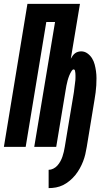

<svg xmlns="http://www.w3.org/2000/svg" viewBox="-39 -755 559 987"><path d="M211 212V118Q223 118 235 112Q247 106 256 96Q265 86 271.5 74Q278 62 282 50Q286 38 289 25.5Q292 13 294 0Q305 -65 315.5 -129.5Q326 -194 337 -258Q338 -264 339 -270Q340 -276 341 -282.5Q342 -289 342.5 -295Q343 -301 344 -307Q345 -313 345.5 -319Q346 -325 347 -331Q348 -337 348.5 -343Q349 -349 349 -355Q349 -361 349 -367.5Q349 -374 348.5 -379.5Q348 -385 346.5 -391.5Q345 -398 339 -398Q336 -398 333.5 -395.5Q331 -393 329 -390Q322 -379 317 -366.5Q312 -354 308.5 -341Q305 -328 302.5 -315Q300 -302 298 -289L250 0H137L244 -642H199L93 0H-19L102 -735H372L325 -453Q329 -460 334 -467.5Q339 -475 346 -480.5Q353 -486 361.5 -488.5Q370 -491 378 -491Q396 -491 410.5 -480.5Q425 -470 434 -455.5Q443 -441 447.5 -424Q452 -407 454.5 -389Q457 -371 457 -353Q457 -335 456 -316.5Q455 -298 452.5 -279.5Q450 -261 447 -243L407 0Q404 19 399.5 38Q395 57 388 75Q381 93 371 111Q361 129 348.5 144.5Q336 160 320 173.5Q304 187 286 196Q268 205 249 208.5Q230 212 211 212Z"/></svg>

Font: Iosevka Curly Heavy Oblique
Style: Regular
Weight: 900
Italic angle: -9°
Monospace: yes
Designer: Belleve Invis
Foundry: Belleve Invis
Version: Version 11.1.0; ttfautohint (v1.8.3)